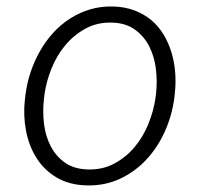

<svg xmlns="http://www.w3.org/2000/svg" viewBox="-20 -558 627 588"><path d="M58.1 -268.6Q62.5 -303.2 73.7 -336.9Q85 -370.6 102.1 -400.9Q119.1 -431.2 142.3 -456.8Q165.5 -482.4 193.8 -500.7Q222.2 -519 255.4 -529.1Q288.6 -539.1 326.7 -538.1Q362.8 -537.1 391.8 -526.1Q420.9 -515.1 443.1 -496.6Q465.3 -478 480.7 -452.6Q496.1 -427.2 504.9 -398.2Q513.7 -369.1 516.4 -337.4Q519 -305.7 515.6 -273.4L513.7 -256.8Q506.8 -204.6 485.1 -156Q463.4 -107.4 429 -70.1Q394.5 -32.7 347.9 -10.7Q301.3 11.2 245.1 9.8Q191.4 8.3 153.1 -14.6Q114.7 -37.6 91.6 -74.5Q68.4 -111.3 59.6 -158Q50.8 -204.6 56.2 -252.4ZM114.3 -252Q110.4 -216.3 114.7 -179.2Q119.1 -142.1 134.8 -111.3Q150.4 -80.6 178 -60.5Q205.6 -40.5 248 -39.1Q293 -37.6 329.1 -56.6Q365.2 -75.7 391.6 -106.9Q418 -138.2 434.1 -177.7Q450.2 -217.3 456.1 -257.3L458 -272.9Q461.9 -308.6 457.5 -346.2Q453.1 -383.8 437.5 -415Q421.9 -446.3 394 -466.8Q366.2 -487.3 323.7 -488.8Q278.3 -490.2 242.4 -470.7Q206.5 -451.2 180.2 -419.7Q153.8 -388.2 137.7 -348.1Q121.6 -308.1 116.2 -268.6Z"/></svg>

Font: TypoPRO Roboto Mono
Style: Italic
Weight: 300
Designer: Google
Version: Version 2.000986; 2015; ttfautohint (v1.3)